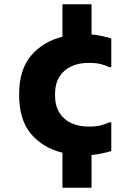

<svg xmlns="http://www.w3.org/2000/svg" viewBox="-20 -820 656 904"><path d="M274 64V-101Q183 -123 126.5 -189Q70 -255 70 -374Q70 -493 127 -559Q184 -625 274 -647V-800H411V-658Q439 -655 464 -649.5Q489 -644 504 -639V-504H494Q476 -513 454 -518.5Q432 -524 396 -524Q352 -524 316.5 -508Q281 -492 260 -459Q239 -426 239 -374Q239 -322 260 -289Q281 -256 316.5 -240Q352 -224 396 -224Q432 -224 454 -229.5Q476 -235 494 -244H504V-109Q489 -104 464 -98.5Q439 -93 411 -90V64Z"/></svg>

Font: Kufam
Style: Bold
Weight: 700
Designer: Wael Morcos, Artur Schmal
Foundry: Original Type
Version: Version 1.300; ttfautohint (v1.8.3)